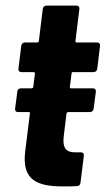

<svg xmlns="http://www.w3.org/2000/svg" viewBox="-20 -666 378 687"><path d="M315 -277 323 -338C324 -345 319 -350 313 -350H234C231 -350 229 -352 230 -355L236 -403C236 -406 238 -408 241 -408H315C322 -408 327 -413 328 -420L338 -502C339 -509 335 -514 328 -514H254C251 -514 250 -516 250 -519L264 -634C265 -641 261 -646 254 -646H146C139 -646 134 -641 133 -634L119 -519C119 -516 116 -514 114 -514H69C62 -514 57 -509 56 -502L46 -420C45 -413 49 -408 56 -408H101C103 -408 105 -406 105 -403L99 -355C99 -352 96 -350 93 -350H55C48 -350 42 -345 42 -338L34 -277C33 -270 37 -265 44 -265H83C86 -265 88 -263 87 -260L70 -123C58 -20 114 1 206 1C222 1 238 1 255 0C263 0 267 -5 268 -12L280 -109C281 -116 277 -121 270 -121H251C217 -120 203 -136 208 -178L218 -260C219 -263 221 -265 224 -265H302C309 -265 314 -270 315 -277Z"/></svg>

Font: Barlow Semi Condensed
Style: Bold Italic
Weight: 700
Width: 4
Italic angle: -7°
Designer: Jeremy Tribby
Foundry: Tribby Type
Version: Version 1.422;hotconv 1.0.109;makeotfexe 2.5.65596